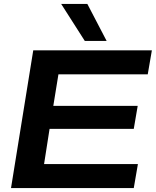

<svg xmlns="http://www.w3.org/2000/svg" viewBox="-20 -956 792 976"><path d="M36 0 149 -700H752L731 -578H277L251 -418H680L660 -301H232L204 -122H681L660 0ZM411 -748 291 -936H424L522 -748Z"/></svg>

Font: Georama Extended SemiBold
Style: Italic
Weight: 600
Width: 7
Italic angle: -9°
Designer: Jean-Baptiste Levee
Foundry: Production Type
Version: Version 1.000